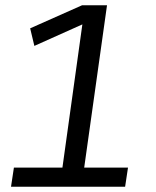

<svg xmlns="http://www.w3.org/2000/svg" viewBox="-20 -712 594 732"><path d="M468 -73H301L388 -692H293L95 -604L111 -537L294 -619L218 -73H33L22 0H457Z"/></svg>

Font: Cantarell
Style: Oblique
Weight: 400
Italic angle: -8°
Designer: Dave Crossland
Version: Version 0.024